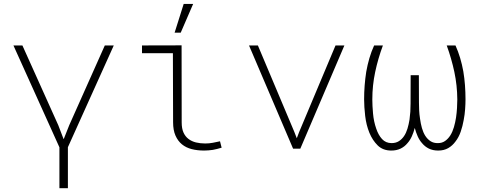

<svg xmlns="http://www.w3.org/2000/svg" viewBox="-20 -761 2440 983"><path d="M516.6 -528.3 334.5 -120.1 306.6 -49.8H305.2L278.3 -120.1L94.7 -528.3H48.8L284.2 -6.8V202.6H327.6V-7.3L562.5 -528.3Z M707 -528.3V-488.8H865.2L866.2 -135.3Q866.2 -94.7 878.4 -66.9Q890.6 -39.1 911.6 -22Q932.6 -4.9 961.4 2.4Q990.2 9.8 1025.4 9.8Q1036.6 9.8 1047.9 8.8Q1059.1 7.8 1069.8 6.3Q1080.6 3.9 1091.8 1.5Q1103 -1 1114.7 -4.9L1106.4 -37.6Q1088.4 -33.7 1069.6 -30Q1050.8 -26.4 1030.8 -26.4Q1005.4 -26.4 983.4 -31.7Q961.4 -37.1 944.8 -49.8Q928.7 -62 919.4 -82.5Q910.2 -103 910.2 -134.3L909.7 -528.8ZM920.4 -740.7 874 -593.8H905.3L968.8 -740.7Z M1480.5 0H1517.6L1743.2 -528.3H1697.8L1511.7 -85.4L1499.5 -53.2L1486.8 -85.9L1300.3 -528.3H1254.9Z M1940.4 -528.3H1895.5Q1881.3 -497.6 1871.3 -463.4Q1861.3 -429.2 1855 -393.1Q1849.6 -358.4 1846.9 -323Q1844.2 -287.6 1844.2 -252.4Q1844.2 -214.4 1849.6 -167.7Q1855 -121.1 1871.1 -81.5Q1887.2 -42.5 1913.8 -16.4Q1940.4 9.8 1983.4 9.8Q2010.3 9.8 2031 -0.2Q2051.8 -10.3 2066.4 -28.3Q2079.6 -43 2088.6 -63.2Q2097.7 -83.5 2103.5 -106Q2109.4 -83.5 2118.4 -63.2Q2127.4 -43 2140.6 -28.3Q2155.3 -10.3 2175.8 -0.2Q2196.3 9.8 2223.6 9.8Q2252.9 9.8 2274.7 -2.7Q2296.4 -15.1 2312 -36.6Q2328.6 -57.6 2338.6 -86.4Q2348.6 -115.2 2354 -146.5Q2359.4 -174.3 2361.3 -201.9Q2363.3 -229.5 2363.3 -252.4Q2363.3 -288.6 2360.6 -324.5Q2357.9 -360.4 2352.1 -395.5Q2345.7 -431.2 2335.7 -464.6Q2325.7 -498 2312 -528.3H2267.1Q2291.5 -461.4 2306.2 -392.6Q2320.8 -323.7 2321.3 -251.5Q2321.3 -231.9 2319.8 -208Q2318.4 -184.1 2314.9 -159.7Q2311 -134.3 2304 -110.1Q2296.9 -85.9 2285.6 -67.9Q2274.4 -50.3 2258.8 -39.3Q2243.2 -28.3 2222.2 -28.3Q2200.2 -27.8 2184.3 -38.1Q2168.5 -48.3 2157.2 -65.9Q2146.5 -83 2140.1 -105.7Q2133.8 -128.4 2130.4 -153.8Q2127 -175.3 2126 -196.5Q2125 -217.8 2125 -235.4L2124.5 -376H2082.5L2082 -231Q2082 -207.5 2080.8 -189Q2079.6 -170.4 2076.7 -148.9Q2072.8 -124.5 2066.2 -102.5Q2059.6 -80.6 2048.8 -64.5Q2037.6 -47.9 2022 -38.1Q2006.3 -28.3 1984.9 -28.3Q1955.1 -28.3 1936 -49.1Q1917 -69.8 1906.2 -102.5Q1893.6 -138.2 1889.9 -179.2Q1886.2 -220.2 1886.2 -251.5Q1886.2 -323.7 1900.9 -392.6Q1915.5 -461.4 1940.4 -528.3Z"/></svg>

Font: Roboto Mono ExtraLight
Style: Regular
Weight: 250
Monospace: yes
Designer: Google
Version: Version 3.000